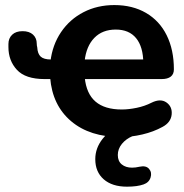

<svg xmlns="http://www.w3.org/2000/svg" viewBox="-20 -520 712 743"><path d="M174.1 -219.2 185.1 -214H152.7Q78.6 -214 45.6 -249.6Q12.6 -285.3 12.6 -337.7V-349.7Q12.6 -371.7 27 -385.6Q41.4 -399.4 67.3 -399.4Q93.2 -399.4 107.7 -386.1Q122.2 -372.7 122.2 -350.9Q122.2 -343.7 124.1 -337Q125.5 -311.7 137.6 -300.8Q149.7 -289.8 177.3 -289.8H185.8L175.1 -281Q182.5 -345.8 216.2 -395.6Q249.9 -445.4 303.3 -472.9Q356.6 -500.4 422.4 -500.4Q492.8 -500.4 545.1 -470Q597.3 -439.6 625.1 -383.4Q652.9 -327.2 652.9 -251.6Q652.9 -233 640.8 -223.5Q628.7 -214 605.5 -214H301.4L307.9 -220Q314.1 -157.3 349.7 -126.8Q385.4 -96.3 451.1 -96.3Q478.2 -96.3 509.2 -102.8Q540.2 -109.2 566.4 -122.6Q601.2 -139.8 624.3 -123.4Q647.3 -107 644.3 -76.8Q641.2 -46.5 609.6 -29.3Q574.1 -9.7 530.9 0.3Q487.6 10.4 448.3 10.4Q327.6 10.4 255.2 -51Q182.7 -112.4 174.1 -219.2ZM428 -405.6Q376.3 -405.6 345.1 -373.5Q313.8 -341.3 307.5 -284L301 -289.8H551.2L534.6 -275.7Q534.2 -338.7 506.8 -372.2Q479.5 -405.6 428 -405.6ZM348.7 95.9Q348.7 53.1 377 17.4Q405.3 -18.3 453.2 -37.7L493.7 6.4Q467.7 17.2 451.8 36.7Q435.9 56.3 435.9 79.9Q435.9 103.7 451.2 116.2Q466.5 128.8 491.1 128.8Q504.7 128.8 519.9 125.2Q545.1 119.7 556.9 133.6Q568.7 147.5 562.7 166.8Q556.7 186.2 535.7 193.6Q511 202.4 471.6 202.4Q414 202.4 381.3 173.8Q348.7 145.2 348.7 95.9Z"/></svg>

Font: SN Pro Thin
Style: Regular
Weight: 200
Designer: Tobias Whetton
Foundry: Supernotes
Version: Version 1.003;Glyphs 3.3 (3324)